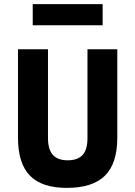

<svg xmlns="http://www.w3.org/2000/svg" viewBox="-20 -893 654 928"><path d="M138.2 -771V-873H476.1V-771ZM402.8 -226.1V-654.8H546.9V-228Q546.9 -102.5 487.1 -43.7Q427.2 15.1 303.2 15.1Q182.1 15.1 124.5 -44.2Q66.9 -103.5 66.9 -228V-654.8H211.9V-226.1Q211.9 -170.4 235.6 -144.3Q259.3 -118.2 307.1 -118.2Q355 -118.2 378.9 -143.6Q402.8 -168.9 402.8 -226.1Z"/></svg>

Font: IntelOne Mono Bold
Style: Regular
Weight: 700
Designer: Fred Shallcrass
Foundry: Frere-Jones Type LLC
Version: Version 1.200;hotconv 1.1.0;makeotfexe 2.6.0;FJTRelease1.2